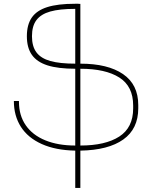

<svg xmlns="http://www.w3.org/2000/svg" viewBox="-20 -770 759 994"><path d="M695.8 -226.1V-209.5Q695.8 -103 618.4 -47.9Q541 7.3 396 9.8V203.1H369.6V9.8Q267.6 7.8 196 -24.4Q124.5 -56.6 88.1 -113.5Q51.8 -170.4 51.8 -247.1H78.1V-243.2Q78.1 -172.4 113.5 -121.3Q148.9 -70.3 214.6 -43.5Q280.3 -16.6 369.6 -16.6V-414.1Q280.8 -414.1 225.8 -431.6Q170.9 -449.2 145 -486.1Q119.1 -522.9 119.1 -582.5Q119.1 -642.1 144.5 -679Q169.9 -715.8 224.6 -733.2Q279.3 -750.5 368.2 -750.5H386.7V-750H396V-440.4Q538.1 -440.4 616.9 -386.5Q695.8 -332.5 695.8 -226.1ZM369.6 -440.4V-724.1H368.2Q288.6 -724.1 240.2 -710.4Q191.9 -696.8 168.7 -666Q145.5 -635.3 145.5 -582.5Q145.5 -529.8 168.7 -498.8Q191.9 -467.8 240.7 -454.1Q289.6 -440.4 369.6 -440.4ZM669.4 -223.6Q669.4 -323.2 597.7 -368.7Q525.9 -414.1 396 -414.1V-16.6Q525.4 -16.6 597.4 -63Q669.4 -109.4 669.4 -209Z"/></svg>

Font: Mardoto Thin
Style: Regular
Weight: 250
Designer: Christian Robertson, Vahan Hovhannisyan
Foundry: Google
Version: Version 1.000